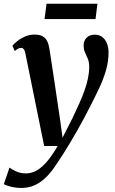

<svg xmlns="http://www.w3.org/2000/svg" viewBox="-59 -732 601 1002"><path d="M74 -450.5Q70.5 -468.5 65 -475.2Q59.5 -482 51.5 -482Q43 -482 35.2 -478Q27.5 -474 18 -465.5L6 -493.5Q13 -502.5 29.8 -516.2Q46.5 -530 70.2 -540.8Q94 -551.5 121 -551.5Q147.5 -551.5 163.2 -542.8Q179 -534 187.2 -517.2Q195.5 -500.5 199 -477Q205.5 -435.5 212.2 -391Q219 -346.5 225.8 -301Q232.5 -255.5 239.2 -210.2Q246 -165 252.5 -122L267.5 -13.5L319.5 -116Q339 -156.5 355 -192.5Q371 -228.5 382.5 -261Q394 -293.5 400.2 -323.8Q406.5 -354 406.5 -383Q406.5 -408.5 399.2 -425.5Q392 -442.5 384.8 -458Q377.5 -473.5 377.5 -495Q377.5 -520 393.2 -535.5Q409 -551 435.5 -551Q459.5 -551 475.5 -538.2Q491.5 -525.5 499.5 -504.5Q507.5 -483.5 507.5 -458.5Q507.5 -412 494.2 -365.8Q481 -319.5 459.5 -273.8Q438 -228 414 -181.5Q398 -149.5 380.2 -116.2Q362.5 -83 344 -50.5Q325.5 -18 307 12.8Q288.5 43.5 271.2 71Q254 98.5 238 121.5Q212 162.5 183.5 191Q155 219.5 122.8 234.2Q90.5 249 51.5 249Q26 249 0.5 243Q-25 237 -39 229L-9.5 142.5Q1 151 24.2 162Q47.5 173 76 173Q106.5 173 133.8 157Q161 141 187.8 109.2Q214.5 77.5 242 30H171.5ZM184 -712.5H449.5L439.5 -632.5H173.5Z"/></svg>

Font: Merriweather 60pt SemiBold
Style: Italic
Weight: 600
Italic angle: -7.8°
Version: Version 2.101